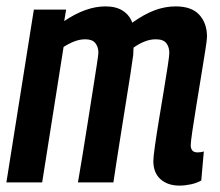

<svg xmlns="http://www.w3.org/2000/svg" viewBox="-21 -571 688 601"><path d="M541 10Q504 10 481.5 -10Q459 -30 459 -67Q459 -79 464 -114.5Q469 -150 476.5 -195.5Q484 -241 491.5 -286Q499 -331 504 -364Q509 -397 509 -405Q509 -424 499.5 -436Q490 -448 467 -448Q449 -448 431.5 -441Q414 -434 397 -422Q397 -418 396.5 -411Q396 -404 396 -399Q393 -376 387 -337.5Q381 -299 373.5 -252.5Q366 -206 358.5 -158.5Q351 -111 344.5 -69.5Q338 -28 334 0H223Q229 -34 237 -83.5Q245 -133 253.5 -186.5Q262 -240 269.5 -288Q277 -336 282 -368Q287 -400 287 -406Q287 -424 277.5 -436Q268 -448 246 -448Q229 -448 212 -441.5Q195 -435 178 -424L111 0H-1L85 -541H186L180 -505Q248 -551 309 -551Q343 -551 364 -537Q385 -523 393 -500Q431 -527 463.5 -539Q496 -551 529 -551Q579 -551 603 -524.5Q627 -498 627 -456Q627 -447 621.5 -412.5Q616 -378 608.5 -332Q601 -286 593.5 -240Q586 -194 581 -160Q576 -126 576 -117Q576 -94 597 -94Q601 -94 606 -94.5Q611 -95 617 -97L609 -6Q595 2 576.5 6Q558 10 541 10Z"/></svg>

Font: Georama SemiCondensed SemiBold
Style: Italic
Weight: 600
Width: 4
Italic angle: -9°
Designer: Jean-Baptiste Levee
Foundry: Production Type
Version: Version 1.000